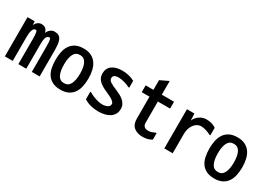

<svg xmlns="http://www.w3.org/2000/svg" viewBox="-2 -1434 3003 2162"><g transform="rotate(30 1500.0 -353.5)"><path d="M196 -538Q238 -538 257 -520Q276 -502 283 -470Q287 -482 295 -494Q303 -506 314 -515.5Q325 -525 339 -531.5Q353 -538 368 -538Q402 -538 423 -527Q444 -516 456 -492Q468 -468 472 -430.5Q476 -393 476 -341V-16H374V-344Q374 -377 372.5 -398Q371 -419 368.5 -431Q366 -443 361.5 -447.5Q357 -452 351 -452Q335 -452 325.5 -442Q316 -432 310.5 -414.5Q305 -397 303.5 -374Q302 -351 302 -324V-16H199V-344Q199 -376 197.5 -396.5Q196 -417 193 -429Q190 -441 185.5 -445.5Q181 -450 175 -450Q160 -450 150.5 -439.5Q141 -429 135.5 -411Q130 -393 128 -370Q126 -347 126 -322V-16H24V-526H117L120 -475Q125 -491 134 -502.5Q143 -514 154 -522Q165 -530 176 -534Q187 -538 196 -538Z M751 -3Q689 -3 647.5 -24Q606 -45 581.5 -81Q557 -117 547 -165.5Q537 -214 537 -270Q537 -326 547.5 -374.5Q558 -423 582.5 -459Q607 -495 648 -516Q689 -537 751 -537Q811 -537 851.5 -516Q892 -495 917 -459Q942 -423 953 -374Q964 -325 964 -270Q964 -214 953.5 -165.5Q943 -117 918.5 -81Q894 -45 853 -24Q812 -3 751 -3ZM751 -87Q805 -87 830 -136Q855 -185 855 -270Q855 -356 830 -404.5Q805 -453 751 -453Q695 -453 670.5 -404.5Q646 -356 646 -270Q646 -185 670.5 -136Q695 -87 751 -87Z M1068 -151Q1089 -138 1112.5 -127.5Q1136 -117 1158.5 -110Q1181 -103 1201.5 -99Q1222 -95 1237 -95Q1279 -95 1307.5 -109Q1336 -123 1336 -155Q1336 -172 1307 -194Q1278 -216 1209 -245Q1141 -274 1106 -310Q1071 -346 1071 -400Q1071 -467 1119 -503Q1167 -539 1254 -539Q1293 -539 1334 -529.5Q1375 -520 1413 -500V-411H1401Q1388 -419 1368.5 -426.5Q1349 -434 1328 -439.5Q1307 -445 1286.5 -448Q1266 -451 1251 -451Q1220 -451 1201.5 -439Q1183 -427 1183 -404Q1183 -390 1190 -379Q1197 -368 1211.5 -358Q1226 -348 1249 -337Q1272 -326 1304 -313Q1331 -302 1357 -288Q1383 -274 1404 -255.5Q1425 -237 1438 -212.5Q1451 -188 1451 -156Q1451 -115 1434 -86Q1417 -57 1388 -39Q1359 -21 1321.5 -12.5Q1284 -4 1242 -4Q1196 -4 1148.5 -15Q1101 -26 1056 -54V-151Z M1936 -121V-38Q1912 -21 1880.5 -13.5Q1849 -6 1820 -6Q1747 -6 1704 -41.5Q1661 -77 1661 -153V-437H1560V-526H1661V-652L1770 -704V-526H1929V-437H1770V-161Q1770 -97 1840 -97Q1865 -97 1885.5 -104.5Q1906 -112 1923 -121Z M2194 -526 2198 -437Q2216 -480 2256.5 -508.5Q2297 -537 2347 -537Q2380 -537 2411.5 -529Q2443 -521 2472 -501V-403H2459Q2448 -410 2433 -416.5Q2418 -423 2401 -428Q2384 -433 2367.5 -436.5Q2351 -440 2337 -440Q2306 -440 2282 -426Q2258 -412 2241 -388Q2224 -364 2215 -333Q2206 -302 2206 -269V-16H2097V-526Z M2751 -3Q2689 -3 2647.5 -24Q2606 -45 2581.5 -81Q2557 -117 2547 -165.5Q2537 -214 2537 -270Q2537 -326 2547.5 -374.5Q2558 -423 2582.5 -459Q2607 -495 2648 -516Q2689 -537 2751 -537Q2811 -537 2851.5 -516Q2892 -495 2917 -459Q2942 -423 2953 -374Q2964 -325 2964 -270Q2964 -214 2953.5 -165.5Q2943 -117 2918.5 -81Q2894 -45 2853 -24Q2812 -3 2751 -3ZM2751 -87Q2805 -87 2830 -136Q2855 -185 2855 -270Q2855 -356 2830 -404.5Q2805 -453 2751 -453Q2695 -453 2670.5 -404.5Q2646 -356 2646 -270Q2646 -185 2670.5 -136Q2695 -87 2751 -87Z"/></g></svg>

Font: D2Coding
Style: Bold
Weight: 700
Monospace: yes
Designer: Yong-Rak Park; Jeong-Hwan Yoon; Sang-Min Lee;
Foundry: NHN Corporation
Version: Version 1.3.2; Build 20180524